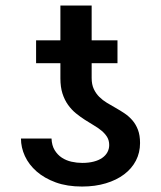

<svg xmlns="http://www.w3.org/2000/svg" viewBox="-20 -677 592 707"><path d="M57.2 -166.9H169.7Q170.8 -141.3 181.3 -124.1Q191.8 -106.9 207.7 -96.4Q223.7 -85.9 243.4 -81.5Q263.1 -77.1 282.7 -77.1Q306.5 -77.1 324.9 -81.9Q343.4 -86.6 356.2 -95.5Q369 -104.4 375.5 -116.5Q382.1 -128.6 382.1 -142.8Q382.1 -159.8 374.5 -172.4Q366.8 -185 354 -195.7Q341.3 -206.3 325.1 -215.7Q308.9 -225.1 292.3 -236Q275.6 -246.8 259.4 -259.9Q243.3 -273.1 230.5 -291Q217.7 -308.9 210 -332.7Q202.4 -356.5 202.4 -388.5V-444.2H112.9V-528.4H202.4V-656.6H317.5V-528.4H412.6V-444.2H317.5V-389.9Q317.5 -366.1 325.3 -349.4Q333.1 -332.7 345.5 -320.3Q358 -307.9 373.9 -298.3Q389.9 -288.7 406.6 -279.3Q423.3 -269.9 439.3 -259.1Q455.3 -248.2 467.9 -233.5Q480.5 -218.8 488.1 -198.7Q495.7 -178.6 495.7 -150.2Q495.7 -115.1 480.5 -85.6Q465.2 -56.1 437.1 -35Q409.1 -13.8 369.7 -2Q330.3 9.9 282 9.9Q227.3 9.9 185.4 -5.3Q143.5 -20.6 114.9 -45.6Q86.3 -70.7 71.7 -102.3Q57.2 -133.9 57.2 -166.9Z"/></svg>

Font: Cannonade Med
Style: Regular
Weight: 500
Designer: Rasmus Andersson
Foundry: rsms
Version: Version 3.012;git-f93a4a705